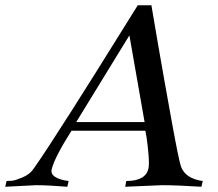

<svg xmlns="http://www.w3.org/2000/svg" viewBox="-58 -713 834 733"><path d="M716 -22 711 0Q618 -6 559 -6L420 0L424 -22Q499 -22 509 -71Q512 -87 509 -122.5Q506 -158 502 -186L497 -214H215Q151 -113 140 -69Q134 -50 152 -38Q170 -26 204 -22L199 0Q126 -6 79 -6L-38 0L-33 -22Q-25 -22 -12.5 -23Q0 -24 27.5 -35.5Q55 -47 69 -67Q113 -129 212.5 -285.5Q312 -442 390 -568L468 -693H520Q520 -691 544.5 -549Q569 -407 597 -253Q625 -99 633 -77Q650 -31 716 -22ZM494 -247 436 -578 233 -247Z"/></svg>

Font: GFS Artemisia
Style: Italic
Weight: 400
Italic angle: -12°
Designer: Takis Katsoulidis and George D. Matthiopoulos
Foundry: George Matthiopoulos and Takis Katsoulidis
Version: Version 1.0